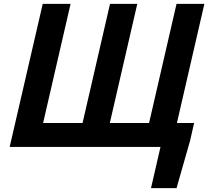

<svg xmlns="http://www.w3.org/2000/svg" viewBox="-20 -760 1077 993"><path d="M984 -124 963 -32 893 213H761L810 0H30L201 -740H345L203 -124H407L549 -740H690L548 -124H751L893 -740H1037L895 -124Z"/></svg>

Font: KaiGen Gothic CN Bold
Style: Bold
Weight: 700
Designer: Ryoko NISHIZUKA  (kana & ideographs); Paul D. Hunt (Latin, Greek & Cyrillic); Wenlong ZHANG  (bopomofo); Sandoll Communi
Foundry: Adobe Systems Incorporated
Version: Version 1.002.20150501